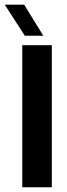

<svg xmlns="http://www.w3.org/2000/svg" viewBox="-49 -791 284 811"><path d="M45.1 0V-600H169.9V0ZM55.9 -640 -28.9 -771.2H53.2L134 -640Z"/></svg>

Font: Big Shoulders Thin
Style: Regular
Weight: 100
Designer: Patric King
Foundry: XO Type Co
Version: Version 2.002